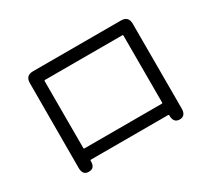

<svg xmlns="http://www.w3.org/2000/svg" viewBox="-133 -916 1267 1154"><g transform="rotate(-30 500.0 -339.0)"><path d="M188 6Q145 7 145 -45L146 -633Q146 -685 198 -685H808Q860 -685 860 -633V-45Q860 7 817 7Q774 6 775 -46Q775 -51 770 -51H234Q229 -51 229 -46Q231 6 188 6ZM229 -134Q229 -129 234 -129H771Q776 -129 776 -134V-599Q776 -604 771 -604H234Q229 -604 229 -599Z"/></g></svg>

Font: Resource Han Rounded CN
Style: Regular
Weight: 400
Designer: Cyano Hao (round all glyphs); Ryoko NISHIZUKA  (kana, bopomofo & ideographs); Paul D. Hunt (Latin, Greek & Cyrillic); Sa
Foundry: Cyano Hao
Version: 0.990